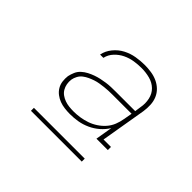

<svg xmlns="http://www.w3.org/2000/svg" viewBox="-112 -863 823 823"><g transform="rotate(45 300.0 -451.0)"><path d="M276 -317Q276 -317 276 -317Q276 -317 276 -317H275Q259 -317 242.5 -319Q226 -321 211.5 -326.5Q197 -332 184.5 -341.5Q172 -351 164 -364.5Q156 -378 154 -394Q152 -410 154 -426Q157 -440 163 -454Q169 -468 180.5 -478.5Q192 -489 205.5 -496Q219 -503 233 -508Q247 -513 261 -516Q275 -519 289 -521Q303 -523 317.5 -523.5Q332 -524 346 -524H464L468 -552Q473 -578 467.5 -603Q462 -628 445 -644.5Q428 -661 403.5 -667.5Q379 -674 353 -674Q331 -674 308.5 -670.5Q286 -667 265 -657Q244 -647 227.5 -629.5Q211 -612 206 -589H186Q191 -615 209 -637Q227 -659 251 -671.5Q275 -684 301.5 -688.5Q328 -693 353 -693Q373 -693 393 -690Q413 -687 430.5 -679Q448 -671 461.5 -658Q475 -645 482.5 -627.5Q490 -610 491 -589.5Q492 -569 489 -549L454 -342H499V-323H430L443 -400Q430 -379 411 -362.5Q392 -346 369 -335.5Q346 -325 322.5 -321Q299 -317 276 -317ZM278 -336Q297 -336 316.5 -339Q336 -342 355 -348.5Q374 -355 391.5 -366.5Q409 -378 422.5 -393.5Q436 -409 443.5 -428Q451 -447 454 -466L461 -505H346Q333 -505 321 -504.5Q309 -504 296.5 -502.5Q284 -501 271.5 -499Q259 -497 247 -493Q235 -489 223 -483.5Q211 -478 200.5 -470Q190 -462 183.5 -450Q177 -438 175 -426Q173 -412 175.5 -398.5Q178 -385 184.5 -374Q191 -363 201.5 -355.5Q212 -348 224.5 -343.5Q237 -339 250.5 -337.5Q264 -336 278 -336ZM147 -209V-227H455V-209Z"/></g></svg>

Font: Iosevka Etoile Thin Oblique
Style: Regular
Weight: 100
Italic angle: -9°
Designer: Belleve Invis
Foundry: Belleve Invis
Version: Version 15.5.2; ttfautohint (v1.8.4)